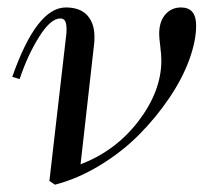

<svg xmlns="http://www.w3.org/2000/svg" viewBox="-20 -488 551 520"><path d="M33.2 -273.9 13.2 -279.8Q79.1 -467.8 158.2 -467.8Q196.8 -467.8 216.3 -446.5Q235.8 -425.3 235.8 -388.2Q235.8 -375 234.9 -369.1L198.2 -43Q293.9 -79.6 355.5 -160.6Q417 -241.7 417 -324.2Q417 -338.9 414.1 -362.3Q411.1 -385.7 411.1 -396Q411.1 -429.7 427.7 -448.7Q444.3 -467.8 470.2 -467.8Q511.2 -467.8 511.2 -418.9Q511.2 -377 492.4 -325.7Q473.6 -274.4 438.2 -222.2Q402.8 -169.9 356.7 -123.3Q310.5 -76.7 250.7 -40.3Q190.9 -3.9 128.9 12.2L113.8 2L159.2 -392.1Q160.2 -397 160.2 -408.2Q160.2 -424.3 156.2 -431.2Q152.3 -438 143.1 -438Q117.2 -438 85.9 -388.2Q54.7 -338.4 33.2 -273.9Z"/></svg>

Font: Flanker Steampunk
Style: Italic
Weight: 400
Italic angle: -12°
Designer: Alexey Kryukov, Leonardo Di Lena
Foundry: Alexey Kryukov, Leonardo Di Lena
Version: 1.210